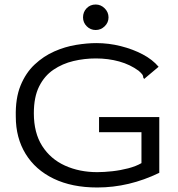

<svg xmlns="http://www.w3.org/2000/svg" viewBox="-20 -821 790 851"><path d="M411 10Q299 10 218 -29Q137 -68 93.5 -139Q50 -210 50 -304Q48 -385 71 -441.5Q94 -498 133.5 -535Q173 -572 220.5 -593Q268 -614 317 -622Q366 -630 407 -630Q462 -630 515.5 -616.5Q569 -603 612.5 -580Q656 -557 683 -525L627 -478L619 -471L615 -477Q615 -485 611 -490.5Q607 -496 595 -507Q557 -535 508.5 -548.5Q460 -562 405 -562Q354 -562 305.5 -550.5Q257 -539 217 -512Q177 -485 153.5 -438Q130 -391 130 -319Q130 -232 167 -174Q204 -116 268 -87Q332 -58 411 -58Q441 -58 477.5 -62Q514 -66 548.5 -75Q583 -84 607 -98V-235H419V-302H686V-55Q552 10 411 10ZM404 -688Q381 -688 364.5 -704.5Q348 -721 348 -744Q348 -768 364 -784.5Q380 -801 404 -801Q427 -801 444 -784Q461 -767 461 -744Q461 -721 444 -704.5Q427 -688 404 -688Z"/></svg>

Font: Inconsolata ExtraExpanded
Style: Regular
Weight: 400
Width: 8
Monospace: yes
Designer: Raph Levien, Cyreal, Brenton Simpson
Foundry: Raph Levien, Cyreal, Google
Version: Version 3.001; ttfautohint (v1.8.2.53-6de2)